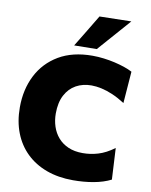

<svg xmlns="http://www.w3.org/2000/svg" viewBox="-103 -1043 888 1132"><g transform="rotate(10 341.0 -477.0)"><path d="M413 14.5Q325 14.5 254.2 -11.5Q183.5 -37.5 133.5 -86Q83.5 -134.5 57 -202.5Q30.5 -270.5 30.5 -355Q30.5 -462 73.5 -546.5Q116.5 -631 199 -679.8Q281.5 -728.5 400.5 -728.5Q434.5 -728.5 468.2 -724.2Q502 -720 533.5 -712.8Q565 -705.5 592.8 -696.2Q620.5 -687 642 -675.5L627.5 -485.5Q588.5 -510.5 552.8 -525.8Q517 -541 485 -548Q453 -555 425 -555Q373.5 -555 333 -532.8Q292.5 -510.5 269 -466Q245.5 -421.5 245.5 -355.5Q245.5 -315 257.5 -278.2Q269.5 -241.5 293.8 -213.5Q318 -185.5 355 -169.2Q392 -153 442 -153Q464 -153 487 -156.2Q510 -159.5 533.5 -166.5Q557 -173.5 580.8 -186Q604.5 -198.5 629 -216.5L639 -29Q617.5 -18 591 -9.5Q564.5 -1 535.2 4.2Q506 9.5 475 12Q444 14.5 413 14.5ZM282.5 -769.5Q312.5 -818.5 341.8 -866.8Q371 -915 400 -963.5L590 -967.5Q560 -933.5 530.8 -900.2Q501.5 -867 473.2 -834.8Q445 -802.5 417.5 -771.5Z"/></g></svg>

Font: Commissioner Thin ExtraBold
Style: Regular
Weight: 800
Version: Version 1.000